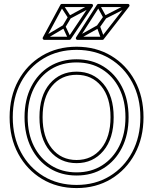

<svg xmlns="http://www.w3.org/2000/svg" viewBox="-20 -938 780 978"><path d="M370 -60Q296 -60 240 -95.5Q184 -131 152.5 -194Q121 -257 121 -341Q121 -341 121 -341Q121 -341 121 -341Q121 -425 152.5 -488Q184 -551 240 -585.5Q296 -620 370 -620Q370 -620 370 -620Q370 -620 370 -620Q444 -620 500 -585Q556 -550 587.5 -487.5Q619 -425 619 -341Q619 -341 619 -341Q619 -341 619 -341Q619 -257 587.5 -194Q556 -131 500 -95.5Q444 -60 370 -60Q370 -60 370 -60Q370 -60 370 -60ZM370 -44Q370 -44 370 -44Q370 -44 370 -44Q448 -44 507.5 -81Q567 -118 601 -185Q635 -252 635 -341Q635 -341 635 -341Q635 -341 635 -341Q635 -430 601 -496Q567 -562 507.5 -599Q448 -636 370 -636Q370 -636 370 -636Q370 -636 370 -636Q292 -636 232.5 -599.5Q173 -563 139 -496.5Q105 -430 105 -341Q105 -341 105 -341Q105 -341 105 -341Q105 -252 139 -185Q173 -118 232.5 -81Q292 -44 370 -44ZM370 -123Q292 -123 244.5 -181.5Q197 -240 197 -341Q197 -442 244.5 -499.5Q292 -557 370 -557Q448 -557 495.5 -499.5Q543 -442 543 -341Q543 -240 495.5 -181.5Q448 -123 370 -123ZM370 4Q275 4 201.5 -40.5Q128 -85 86.5 -163Q45 -241 45 -341Q45 -441 86.5 -518.5Q128 -596 201.5 -640Q275 -684 370 -684Q465 -684 538.5 -640Q612 -596 653.5 -518.5Q695 -441 695 -341Q695 -241 653.5 -163Q612 -85 538.5 -40.5Q465 4 370 4ZM370 -107Q454 -107 506.5 -169.5Q559 -232 559 -341Q559 -449 506.5 -511Q454 -573 370 -573Q286 -573 233.5 -511.5Q181 -450 181 -341Q181 -232 233.5 -169.5Q286 -107 370 -107ZM370 20Q469 20 546 -26.5Q623 -73 667 -154.5Q711 -236 711 -341Q711 -446 667 -527Q623 -608 546 -654Q469 -700 370 -700Q271 -700 194 -654Q117 -608 73 -527Q29 -446 29 -341Q29 -236 73 -154.5Q117 -73 194 -26.5Q271 20 370 20ZM299 -807 313 -799 341 -846 327 -854ZM302 -914 288 -906 327 -846Q329 -843 332 -842.5Q335 -842 338 -843L450 -903L442 -917L330 -857Q328 -856 335.5 -854Q343 -852 341 -854ZM327 -740 341 -746 313 -806Q312 -810 308.5 -811Q305 -812 302 -810L201 -750L209 -736L310 -796Q313 -798 305.5 -800.5Q298 -803 299 -800ZM474 -808 488 -798 521 -845 507 -855ZM488 -914 474 -906 507 -846Q509 -843 512 -842.5Q515 -842 518 -843L636 -903L628 -917L510 -857Q508 -856 515.5 -853.5Q523 -851 521 -854ZM495 -740 511 -746 489 -806Q488 -809 484 -810.5Q480 -812 477 -810L370 -750L378 -736L485 -796Q488 -798 480 -801Q472 -804 473 -800ZM381 -739 488 -906 481 -902H632L626 -915L496 -748L502 -751H374ZM212 -739 302 -906 295 -902H446L439 -914L327 -747L334 -751H205ZM367 -747Q365 -743 367.5 -739Q370 -735 374 -735H502Q507 -735 508 -738L638 -905Q641 -909 639 -913.5Q637 -918 632 -918H481Q477 -918 474 -914ZM198 -747Q196 -743 198.5 -739Q201 -735 205 -735H334Q338 -735 341 -739L453 -906Q455 -910 453 -914Q451 -918 446 -918H295Q290 -918 288 -914Z"/></svg>

Font: Tilt Prism
Style: Regular
Weight: 400
Version: Version 1.000